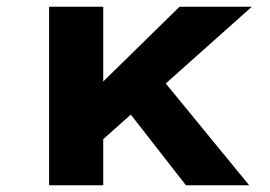

<svg xmlns="http://www.w3.org/2000/svg" viewBox="-20 -551 804 571"><path d="M279 -130 221 -244 514 -531H729ZM126 0V-531H287V0ZM533 0 327 -264 440 -343 721 0Z"/></svg>

Font: Lexend Exa
Style: Bold
Weight: 700
Designer: Bonnie Shaver-Troup, Thomas Jockin
Foundry: Lexend
Version: Version 1.007